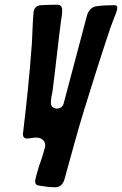

<svg xmlns="http://www.w3.org/2000/svg" viewBox="-20 -580 518 815"><path d="M129 189C129 201 135 207 147 208C170 212 193 215 216 215C235 215 249 200 254 180C282 81 307 -17 338 -116C374 -233 410 -347 449 -463C452 -472 459 -489 466 -508C470 -516 478 -538 478 -547C478 -554 474 -558 466 -558C442 -558 417 -557 393 -554C372 -553 357 -538 350 -517L250 -140C246 -125 233 -119 221 -119C212 -119 196 -125 196 -142C196 -151 197 -160 198 -168C199 -173 200 -177 201 -181L203 -193C216 -293 226 -392 239 -492C242 -507 244 -522 244 -537C244 -552 237 -560 223 -560C200 -560 176 -559 153 -558C134 -556 123 -545 122 -524C118 -480 118 -436 115 -392C106 -267 93 -142 78 -17C77 -16 77 -14 77 -12C77 1 83 8 94 8C107 8 119 4 134 4C151 4 172 13 172 38C172 43 171 48 169 52C166 64 157 95 146 124C137 155 129 182 129 189Z"/></svg>

Font: Bangerz
Style: Regular
Weight: 400
Designer: vernon adams
Foundry: Vernon Adams
Version: Version 2.10;December 28, 2023;FontCreator 13.0.0.2683 64-bi